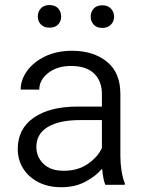

<svg xmlns="http://www.w3.org/2000/svg" viewBox="-20 -742 580 771"><path d="M402.8 0Q397.9 -11.7 394.8 -29.1Q391.6 -46.4 390.1 -64.5Q364.3 -34.2 322.8 -12.2Q281.2 9.8 226.1 9.8Q173.3 9.8 134 -10.5Q94.7 -30.8 73 -65.4Q51.3 -100.1 51.3 -143.6Q51.3 -225.1 115.7 -269.5Q180.2 -314 290.5 -314H389.2V-364.7Q389.2 -416.5 357.7 -446.8Q326.2 -477.1 265.6 -477.1Q209.5 -477.1 173.6 -449Q137.7 -420.9 137.7 -382.3H63Q63 -421.4 88.6 -457Q114.3 -492.7 160.9 -515.4Q207.5 -538.1 269.5 -538.1Q354.5 -538.1 408.9 -494.6Q463.4 -451.2 463.4 -363.8V-113.3Q463.4 -86.4 468 -56.6Q472.7 -26.9 481 -6.8V0ZM235.8 -56.2Q292.5 -56.2 332.5 -83.7Q372.6 -111.3 389.2 -147.5V-259.8H301.8Q218.3 -259.8 172.1 -232.2Q126 -204.6 126 -152.3Q126 -112.3 154.5 -84.2Q183.1 -56.2 235.8 -56.2ZM131.8 -675.8Q131.8 -694.8 144 -708.3Q156.2 -721.7 178.7 -721.7Q201.7 -721.7 213.6 -708.3Q225.6 -694.8 225.6 -675.8Q225.6 -656.7 213.6 -643.8Q201.7 -630.9 178.7 -630.9Q156.2 -630.9 144 -643.8Q131.8 -656.7 131.8 -675.8ZM344.2 -674.8Q344.2 -694.3 356.2 -707.5Q368.2 -720.7 390.6 -720.7Q413.1 -720.7 425.5 -707.5Q438 -694.3 438 -674.8Q438 -656.2 425.5 -643.1Q413.1 -629.9 390.6 -629.9Q368.2 -629.9 356.2 -643.1Q344.2 -656.2 344.2 -674.8Z"/></svg>

Font: Vazirmatn RD FD Light
Style: Regular
Weight: 300
Designer: Saber Rastikerdar
Foundry: Saber Rastikerdar
Version: Version 33.003